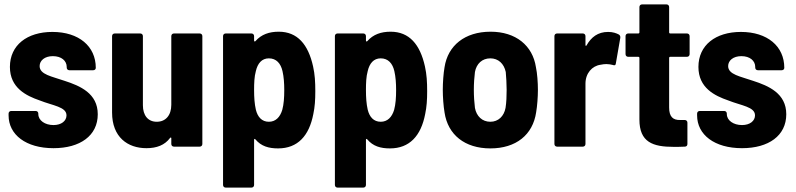

<svg xmlns="http://www.w3.org/2000/svg" viewBox="-20 -666 3613 872"><path d="M223 7C344 7 424 -50 424 -147C424 -242 344 -276 273 -299C216 -319 160 -327 160 -366C160 -391 183 -411 220 -411C259 -411 283 -390 283 -362V-359C283 -352 288 -347 295 -347H403C410 -347 415 -351 415 -358C415 -456 338 -521 218 -521C103 -521 25 -461 25 -362C25 -267 99 -231 160 -210C220 -186 282 -181 282 -142C282 -117 259 -98 223 -98C184 -98 154 -119 154 -148V-150C154 -157 149 -162 142 -162H31C24 -162 19 -157 19 -150V-142C19 -54 98 7 223 7Z M758 -502V-190C758 -143 733 -113 692 -113C652 -113 629 -142 629 -188V-502C629 -509 624 -514 617 -514H501C494 -514 489 -509 489 -502V-155C489 -43 560 7 645 7C692 7 728 -7 752 -39C755 -43 758 -42 758 -38V-12C758 -5 763 0 770 0H887C894 0 899 -5 899 -12V-502C899 -509 894 -514 887 -514H770C763 -514 758 -509 758 -502Z M1402 -364C1380 -464 1331 -522 1246 -522C1203 -522 1167 -510 1140 -479C1137 -476 1134 -478 1134 -482V-502C1134 -509 1129 -514 1122 -514H1005C998 -514 993 -509 993 -502V174C993 181 998 186 1005 186H1122C1129 186 1134 181 1134 174V-31C1134 -35 1137 -37 1140 -33C1166 -2 1200 8 1243 8C1332 8 1384 -49 1403 -148C1410 -181 1412 -212 1412 -252C1412 -294 1410 -328 1402 -364ZM1262 -167C1252 -134 1232 -113 1201 -113C1169 -113 1150 -135 1142 -168C1136 -194 1134 -224 1134 -257C1134 -288 1135 -318 1142 -343C1150 -378 1169 -401 1201 -401C1235 -401 1255 -378 1263 -343C1269 -317 1271 -288 1271 -257C1271 -223 1269 -193 1262 -167Z M1910 -364C1888 -464 1839 -522 1754 -522C1711 -522 1675 -510 1648 -479C1645 -476 1642 -478 1642 -482V-502C1642 -509 1637 -514 1630 -514H1513C1506 -514 1501 -509 1501 -502V174C1501 181 1506 186 1513 186H1630C1637 186 1642 181 1642 174V-31C1642 -35 1645 -37 1648 -33C1674 -2 1708 8 1751 8C1840 8 1892 -49 1911 -148C1918 -181 1920 -212 1920 -252C1920 -294 1918 -328 1910 -364ZM1770 -167C1760 -134 1740 -113 1709 -113C1677 -113 1658 -135 1650 -168C1644 -194 1642 -224 1642 -257C1642 -288 1643 -318 1650 -343C1658 -378 1677 -401 1709 -401C1743 -401 1763 -378 1771 -343C1777 -317 1779 -288 1779 -257C1779 -223 1777 -193 1770 -167Z M2207 8C2324 8 2400 -54 2415 -156C2420 -185 2423 -226 2423 -258C2423 -291 2420 -333 2414 -361C2399 -459 2323 -522 2208 -522C2091 -522 2014 -459 1999 -361C1994 -333 1991 -291 1991 -258C1991 -226 1994 -184 1999 -155C2014 -54 2091 8 2207 8ZM2207 -113C2170 -113 2144 -138 2137 -176C2134 -200 2132 -229 2132 -258C2132 -287 2134 -315 2137 -339C2144 -377 2170 -401 2207 -401C2243 -401 2269 -377 2277 -339C2279 -315 2281 -287 2281 -258C2281 -230 2280 -201 2276 -176C2269 -138 2243 -113 2207 -113Z M2742 -521C2695 -521 2665 -497 2644 -460C2642 -456 2639 -457 2639 -462V-502C2639 -509 2634 -514 2627 -514H2510C2503 -514 2498 -509 2498 -502V-12C2498 -5 2503 0 2510 0H2627C2634 0 2639 -5 2639 -12V-286C2639 -333 2669 -367 2708 -372C2717 -374 2726 -375 2734 -375C2745 -375 2755 -373 2763 -371C2771 -368 2776 -369 2777 -378L2797 -493C2798 -499 2797 -505 2791 -509C2780 -515 2764 -521 2742 -521Z M3112 -420V-502C3112 -509 3107 -514 3100 -514H3024C3021 -514 3019 -516 3019 -519V-634C3019 -641 3014 -646 3007 -646H2896C2889 -646 2884 -641 2884 -634V-519C2884 -516 2882 -514 2879 -514H2833C2826 -514 2821 -509 2821 -502V-420C2821 -413 2826 -408 2833 -408H2879C2882 -408 2884 -406 2884 -403V-123C2884 -20 2945 1 3040 1C3056 1 3073 1 3090 0C3098 0 3102 -5 3102 -12V-109C3102 -116 3097 -121 3090 -121H3070C3036 -120 3019 -136 3019 -178V-403C3019 -406 3021 -408 3024 -408H3100C3107 -408 3112 -413 3112 -420Z M3350 7C3471 7 3551 -50 3551 -147C3551 -242 3471 -276 3400 -299C3343 -319 3287 -327 3287 -366C3287 -391 3310 -411 3347 -411C3386 -411 3410 -390 3410 -362V-359C3410 -352 3415 -347 3422 -347H3530C3537 -347 3542 -351 3542 -358C3542 -456 3465 -521 3345 -521C3230 -521 3152 -461 3152 -362C3152 -267 3226 -231 3287 -210C3347 -186 3409 -181 3409 -142C3409 -117 3386 -98 3350 -98C3311 -98 3281 -119 3281 -148V-150C3281 -157 3276 -162 3269 -162H3158C3151 -162 3146 -157 3146 -150V-142C3146 -54 3225 7 3350 7Z"/></svg>

Font: Barlow Semi Condensed
Style: Bold
Weight: 700
Width: 4
Designer: Jeremy Tribby
Foundry: Tribby Type
Version: Version 1.422;hotconv 1.0.109;makeotfexe 2.5.65596